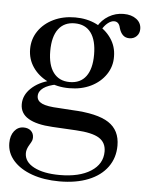

<svg xmlns="http://www.w3.org/2000/svg" viewBox="-55 -535 672 873"><g transform="rotate(5 281.0 -98.0)"><path d="M249 294Q178 294 123.5 274.5Q69 255 38 220Q7 185 7 140Q7 106 23.5 85Q40 64 66 64Q87 64 99.5 75.5Q112 87 112 106Q112 114 109.5 120.5Q107 127 99 140Q86 161 86 179Q86 219 130 242Q174 265 248 265Q337 265 389.5 231.5Q442 198 442 141Q442 100 410 80Q378 60 304 56L196 50Q123 46 85.5 23.5Q48 1 48 -41Q48 -82 81.5 -114Q115 -146 169 -159L200 -144Q160 -137 138.5 -121.5Q117 -106 117 -84Q117 -62 140.5 -51Q164 -40 218 -38L278 -34Q394 -29 446 5Q498 39 498 109Q498 165 467.5 207Q437 249 381 271.5Q325 294 249 294ZM256 -132Q201 -132 157.5 -153.5Q114 -175 89 -211.5Q64 -248 64 -294Q64 -340 89 -376.5Q114 -413 157.5 -434Q201 -455 256 -455Q310 -455 353 -434Q396 -413 421.5 -376Q447 -339 447 -293Q448 -248 423 -211Q398 -174 355 -153Q312 -132 256 -132ZM256 -160Q305 -160 330.5 -194.5Q356 -229 356 -293Q356 -359 330.5 -393.5Q305 -428 256 -428Q208 -428 182 -393.5Q156 -359 156 -293Q156 -229 182 -194.5Q208 -160 256 -160ZM509 -382Q491 -382 479.5 -393Q468 -404 462 -425Q459 -439 452 -446Q445 -453 434 -453Q420 -453 405 -441Q390 -429 379 -409L357 -421Q375 -453 406 -471.5Q437 -490 474 -490Q510 -490 532.5 -473Q555 -456 555 -428Q555 -408 542 -395Q529 -382 509 -382Z"/></g></svg>

Font: Baskervville Medium
Style: Regular
Weight: 500
Version: Version 1.100